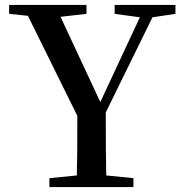

<svg xmlns="http://www.w3.org/2000/svg" viewBox="-20 -757 737 777"><path d="M408 -302Q408 -122 410 -47L520 -36V0H180V-36L291 -47Q293 -118 293 -288L93 -693L17 -701V-737H330V-701L225 -689L386 -344L546 -687L444 -701V-737H690V-701L597 -687Z"/></svg>

Font: `n[OS CN SemiBold
Style: <[WOS[P|ûg*[NI>           
Weight: 600
Designer: Ryoko NISHIZUKA ¬âXZm¬º[P (kana & ideographs); Frank Grie√ühammer (Latin, Greek & Cyrillic); Wenlong ZHANG _ e¬á¬ü¬ô (b
Foundry: Adobe Systems Incorporated
Version: Version 1.00 April 7, 2017, initial release